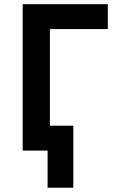

<svg xmlns="http://www.w3.org/2000/svg" viewBox="-20 -720 560 918"><path d="M207.5 177.5V0H142.5V-119H330.5V177.5ZM88.5 0V-700H495.5V-581H218.5V0Z"/></svg>

Font: Geologica Cursive Medium
Style: Regular
Weight: 500
Designer: Sindre Bremnes, Frode Helland
Foundry: Monokrom Skriftforlag AS
Version: Version 1.010;gftools[0.9.28]